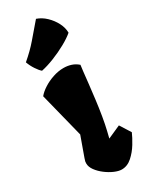

<svg xmlns="http://www.w3.org/2000/svg" viewBox="-221 -892 745 947"><g transform="rotate(-30 151.5 -418.5)"><path d="M168.5 9.8Q151.4 9.8 127.9 -0.2Q104.5 -10.3 82.3 -27.1Q60.1 -43.9 45.4 -64Q30.8 -84 30.8 -103.5Q30.8 -110.4 31.7 -115.2Q32.7 -120.1 36.9 -131.8Q41 -143.6 50.3 -169.2Q59.6 -194.8 76.7 -242.7L12.7 -497.1Q27.3 -515.1 52.5 -531.2Q77.6 -547.4 108.2 -557.6Q138.7 -567.9 168.9 -567.9Q191.4 -567.9 211.9 -561.3Q232.4 -554.7 249.5 -539.6Q248 -532.2 245.1 -504.9Q242.2 -477.5 237.8 -438Q233.4 -398.4 227.8 -353.5Q222.2 -308.6 215.1 -266.1Q208 -223.6 200.2 -191.4L190.9 -153.3L264.2 -186L302.7 -125Q292.5 -101.1 273.2 -69.3Q253.9 -37.6 227.3 -13.9Q200.7 9.8 168.5 9.8ZM70.8 -608.9Q59.1 -618.7 45.2 -639.6Q31.2 -660.6 22.5 -684.6Q68.4 -723.6 100.3 -761Q132.3 -798.3 172.9 -845.7Q201.7 -835.9 225.3 -813.2Q249 -790.5 263.4 -762.2Q277.8 -733.9 277.8 -706.1Q256.3 -687.5 220.2 -667.5Q184.1 -647.5 144 -631.6Q104 -615.7 70.8 -608.9Z"/></g></svg>

Font: Fruktur
Style: Regular
Weight: 400
Designer: Viktoriya Grabowska, Eben Sorkin
Foundry: Viktoriya Grabowska
Version: Version 1.008; ttfautohint (v1.8.4.7-5d5b)